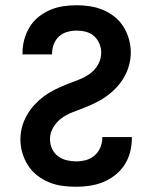

<svg xmlns="http://www.w3.org/2000/svg" viewBox="-20 -702 590 734"><path d="M271 12Q245 12 218.5 8.5Q192 5 167.5 -5Q143 -15 122 -31.5Q101 -48 87 -70Q73 -92 65.5 -117.5Q58 -143 58 -169Q58 -194 64.5 -217.5Q71 -241 83 -262Q95 -283 111.5 -301Q128 -319 147.5 -333.5Q167 -348 189 -359Q211 -370 233.5 -379Q256 -388 279 -396.5Q302 -405 322 -419Q342 -433 354.5 -454.5Q367 -476 367 -501Q367 -518 360 -535Q353 -552 339.5 -564Q326 -576 308.5 -580.5Q291 -585 273 -585Q255 -585 237 -580Q219 -575 205.5 -562.5Q192 -550 185.5 -532.5Q179 -515 179 -497V-494H66V-500Q66 -526 73 -551.5Q80 -577 93.5 -599Q107 -621 127.5 -637.5Q148 -654 171.5 -664Q195 -674 221 -678Q247 -682 273 -682Q299 -682 324.5 -678Q350 -674 374 -664Q398 -654 418.5 -637.5Q439 -621 452.5 -599Q466 -577 473 -552Q480 -527 480 -501Q480 -477 473.5 -453Q467 -429 455 -408Q443 -387 426.5 -369Q410 -351 390.5 -336.5Q371 -322 349 -311Q327 -300 304.5 -291Q282 -282 259 -273.5Q236 -265 216.5 -251Q197 -237 184 -215.5Q171 -194 171 -170Q171 -151 179 -133.5Q187 -116 201.5 -105Q216 -94 234.5 -89.5Q253 -85 271 -85Q290 -85 308.5 -90Q327 -95 341.5 -107.5Q356 -120 363.5 -138Q371 -156 371 -175V-178H484V-172Q484 -145 477 -119Q470 -93 455.5 -71Q441 -49 420 -32.5Q399 -16 374.5 -6Q350 4 323.5 8Q297 12 271 12Z"/></svg>

Font: Lode
Style: Bold
Weight: 700
Monospace: yes
Designer: Belleve Invis
Foundry: Belleve Invis
Version: Version 29.2.0; ttfautohint (v1.8.3)